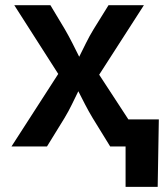

<svg xmlns="http://www.w3.org/2000/svg" viewBox="-20 -566 637 742"><path d="M24.4 0 205.1 -280.3 35.2 -545.9H174.8L230.5 -453.1Q246.6 -425.3 260 -398.7Q273.4 -372.1 286.1 -346.7Q298.8 -372.1 312 -398.9Q325.2 -425.8 341.8 -453.1L399.4 -545.9H536.1L363.3 -277.3L544.4 0H405.8L338.4 -109.4Q322.3 -136.2 308.8 -162.4Q295.4 -188.5 282.7 -213.4Q270.5 -188.5 257.8 -162.4Q245.1 -136.2 229 -109.4L161.6 0ZM465.3 156.2V0H424.8V-104.5H593.8L589.4 156.2Z"/></svg>

Font: Inter SemiBold
Style: Regular
Weight: 600
Designer: Rasmus Andersson
Foundry: rsms
Version: Version 4.001;git-9221beed3